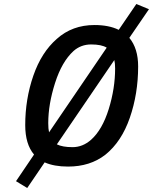

<svg xmlns="http://www.w3.org/2000/svg" viewBox="-20 -821 764 959"><path d="M106 -196Q106 -326 146.5 -443Q187 -560 264 -627Q341 -696 452 -696Q524 -696 573 -672L661 -801L724 -775L626 -632Q670 -579 670 -489Q670 -353 628.5 -233Q587 -113 506 -48Q430 11 320 11Q250 11 203 -10L116 118L60 84L150 -49Q106 -101 106 -196ZM513 -583Q487 -599 435.5 -599Q384 -599 347 -566Q289 -513 255 -406.5Q221 -300 221 -206Q221 -177 225 -160ZM264 -100Q292 -86 342.5 -86Q393 -86 435 -123Q491 -173 523 -276Q555 -379 555 -479Q555 -505 551 -521Z"/></svg>

Font: Titillium Web SemiBold
Style: Italic
Weight: 600
Italic angle: -13°
Version: Version 1.002;PS 57.000;hotconv 1.0.70;makeotf.lib2.5.55311